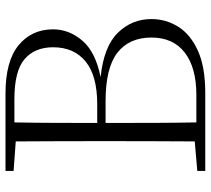

<svg xmlns="http://www.w3.org/2000/svg" viewBox="-54 -709 763 695"><g transform="rotate(-90 327.5 -361.5)"><path d="M56.2 -693.8V-723.1H335.9Q453.6 -723.1 511.2 -675.8Q568.8 -628.4 568.8 -550.8Q568.8 -492.7 527.8 -444.8Q486.8 -397 396 -378.9Q506.8 -367.2 556.4 -316.4Q606 -265.6 606 -194.8Q606 -142.6 578.4 -98.1Q550.8 -53.7 491.9 -26.9Q433.1 0 338.9 0H56.2V-28.8L163.1 -38.1Q163.6 -110.8 163.8 -184.8Q164.1 -258.8 164.1 -334V-391.1Q164.1 -465.3 163.8 -538.8Q163.6 -612.3 163.1 -686ZM230 -360.8Q230 -265.6 230.2 -186Q230.5 -106.4 231.9 -32.2H331.1Q430.2 -32.2 484.6 -74.2Q539.1 -116.2 539.1 -194.8Q539.1 -275.4 484.1 -318.1Q429.2 -360.8 309.1 -360.8ZM231.9 -690.9Q230.5 -618.2 230.2 -543.7Q230 -469.2 230 -391.1H297.9Q400.9 -391.1 452.4 -433.1Q503.9 -475.1 503.9 -550.8Q503.9 -617.2 460.9 -654.1Q418 -690.9 315.9 -690.9Z"/></g></svg>

Font: Source Han Serif TW ExtraLight
Style: Regular
Weight: 250
Designer: Ryoko NISHIZUKA Ë•øÂ°öÊ∂ºÂ≠ê (kana & ideographs); Frank Grie√ühammer (Latin, Greek & Cyrillic); Wenlong ZHANG Âº†ÊñáÈæô 
Foundry: Adobe
Version: Version 2.003;hotconv 1.1.1;makeotfexe 2.6.0